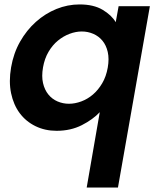

<svg xmlns="http://www.w3.org/2000/svg" viewBox="-20 -582 718 866"><path d="M30 -278Q41 -342 70.5 -394Q100 -446 142 -483.5Q184 -521 234.5 -541.5Q285 -562 339 -562Q402 -562 442.5 -538Q483 -514 502 -482L515 -554H656L512 264H371L430 -76Q399 -43 349 -17.5Q299 8 235 8Q183 8 140 -13Q97 -34 69 -71.5Q41 -109 30 -161.5Q19 -214 30 -278ZM466 -277Q473 -317 466 -347.5Q459 -378 442 -398.5Q425 -419 400.5 -429.5Q376 -440 349 -440Q322 -440 294 -429.5Q266 -419 241.5 -399Q217 -379 199 -348.5Q181 -318 174 -278Q167 -238 174 -207.5Q181 -177 198 -156Q215 -135 239.5 -124.5Q264 -114 291 -114Q318 -114 346.5 -124.5Q375 -135 399 -155.5Q423 -176 441 -206.5Q459 -237 466 -277Z"/></svg>

Font: SVN-Poppins SemiBold
Style: Italic
Weight: 600
Italic angle: -10°
Designer: Ninad Kale (Devanagari), Jonny Pinhorn (Latin)
Foundry: Indian Type Foundry
Version: Version 3.002 2017; ttfautohint (v1.8.3)